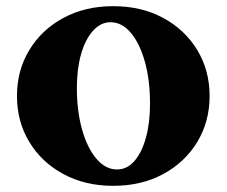

<svg xmlns="http://www.w3.org/2000/svg" viewBox="-20 -592 734 622"><path d="M347 10Q256 10 185.5 -28Q115 -66 75 -132Q35 -198 35 -281Q35 -364 75 -430Q115 -496 185.5 -534Q256 -572 347 -572Q438 -572 508.5 -534Q579 -496 619 -430Q659 -364 659 -281Q659 -198 619 -132Q579 -66 508.5 -28Q438 10 347 10ZM359 -43Q392 -43 416 -71Q440 -99 453 -147Q466 -195 466 -256Q466 -332 449.5 -391.5Q433 -451 404 -485.5Q375 -520 338 -520Q306 -520 281 -492Q256 -464 242.5 -416Q229 -368 229 -307Q229 -232 246 -172Q263 -112 292.5 -77.5Q322 -43 359 -43Z"/></svg>

Font: Spectral SC ExtraBold
Style: Regular
Weight: 800
Designer: Jean-Baptiste Levee
Foundry: Production Type
Version: Version 2.001